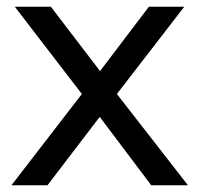

<svg xmlns="http://www.w3.org/2000/svg" viewBox="-20 -550 592 570"><path d="M429 0 276 -203 121 0H14L223 -271L24 -530H131L277 -339L422 -530H527L327 -271L538 0Z"/></svg>

Font: Montserrat Alternates Medium
Style: Regular
Weight: 500
Designer: Julieta Ulanovsky
Foundry: Julieta Ulanovsky
Version: Version 7.200